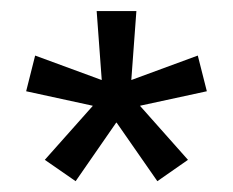

<svg xmlns="http://www.w3.org/2000/svg" viewBox="-20 -659 422 348"><path d="M117.1 -330.6 61.2 -369.3 148 -466.9 147.9 -467.4 27.4 -493.6 43.7 -558.3 163.9 -514.1 164.4 -514.1 155.2 -639H227.2L218 -514.1L218.4 -514.1L338.5 -558.3L354.9 -493.6L234 -467.4L234 -466.9L320.7 -369.3L265.2 -330.6L191.4 -436.7H190.6Z"/></svg>

Font: Anek Bangla Medium
Style: Regular
Weight: 500
Designer: Sulekha Rajkumar (Bangla), Yesha Goshar (Latin)
Foundry: Ek Type
Version: Version 1.003